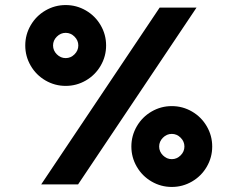

<svg xmlns="http://www.w3.org/2000/svg" viewBox="-20 -730 940 760"><path d="M290 -550Q290 -570 275 -585Q260 -600 240 -600Q220 -600 205 -585Q190 -570 190 -550Q190 -530 205 -515Q220 -500 240 -500Q260 -500 275 -515Q290 -530 290 -550ZM400 -550Q400 -507 378.5 -470Q357 -433 320 -411.5Q283 -390 240 -390Q197 -390 160 -411.5Q123 -433 101.5 -470Q80 -507 80 -550Q80 -593 101.5 -630Q123 -667 160 -688.5Q197 -710 240 -710Q283 -710 320 -688.5Q357 -667 378.5 -630Q400 -593 400 -550ZM710 -150Q710 -170 695 -185Q680 -200 660 -200Q640 -200 625 -185Q610 -170 610 -150Q610 -130 625 -115Q640 -100 660 -100Q680 -100 695 -115Q710 -130 710 -150ZM820 -150Q820 -107 798.5 -70Q777 -33 740 -11.5Q703 10 660 10Q617 10 580 -11.5Q543 -33 521.5 -70Q500 -107 500 -150Q500 -193 521.5 -230Q543 -267 580 -288.5Q617 -310 660 -310Q703 -310 740 -288.5Q777 -267 798.5 -230Q820 -193 820 -150ZM758 -700 289 0H143L612 -700Z"/></svg>

Font: Goli Bold
Style: Regular
Weight: 700
Designer: jaikishan Patel
Foundry: MagicType
Version: Version 1.000